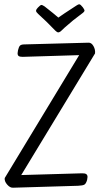

<svg xmlns="http://www.w3.org/2000/svg" viewBox="-20 -869 473 895"><path d="M392 -670 94 -662Q80 -662 74 -657Q68 -652 64 -635Q62 -623 62 -621Q62 -611 67.5 -607.5Q73 -604 86 -604L349 -612L2 -39Q0 -24 13.5 -8.5Q27 7 41 6L344 -3Q366 -4 373.5 -8.5Q381 -13 386 -30Q388 -40 388 -44Q388 -54 381 -58Q374 -62 357 -61L79 -53L423 -620Q425 -638 415.5 -654.5Q406 -671 392 -670ZM227 -808 188 -839Q177 -846 174 -846Q168 -846 157 -834Q156 -833 152 -828Q148 -823 148 -819Q148 -813 158 -804Q195 -771 238 -726Q246 -718 252 -718Q256 -718 263 -723L281 -740Q321 -776 361 -805Q374 -814 374 -820Q374 -824 366 -835Q361 -841 357 -845Q353 -849 349 -849Q345 -849 336 -843L281 -807Q272 -801 265 -796Q258 -791 252 -787Z"/></svg>

Font: Farsan
Style: Regular
Weight: 400
Version: Version 1.001g;PS 1.001;hotconv 1.0.86;makeotf.lib2.5.63406 